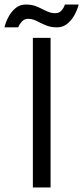

<svg xmlns="http://www.w3.org/2000/svg" viewBox="-73 -827 367 847"><path d="M72 -660H150.1V0H72ZM51.4 -744.1Q34.4 -744.1 23 -731.4Q11.6 -718.6 7.6 -706.4H-53.3Q-48.4 -728.2 -36.2 -751.4Q-24.1 -774.6 -4.9 -790.8Q14.4 -807 40.2 -807Q64.9 -807 82.6 -800.6Q100.2 -794.1 115.9 -785.8Q129.1 -778.9 142.2 -773.9Q155.3 -768.9 171 -768.9Q189.1 -768.9 199.5 -781.9Q210 -794.9 213.1 -807H274Q268.8 -785.5 256.3 -762.1Q243.9 -738.8 224.4 -722.6Q204.9 -706.4 179 -706.4Q153 -706.4 134.4 -713.5Q115.7 -720.6 100 -728.9Q87.8 -735.4 76.1 -739.8Q64.4 -744.1 51.4 -744.1Z"/></svg>

Font: League Spartan Extralight
Style: Regular
Weight: 200
Foundry: The League of Moveable Type
Version: Version 2.300; ttfautohint (v1.8.3)